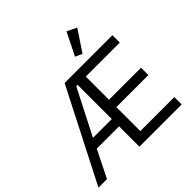

<svg xmlns="http://www.w3.org/2000/svg" viewBox="-231 -1159 1369 1369"><g transform="rotate(-45 453.5 -474.5)"><path d="M417 -205.1V0H842.8V-74.2H500V-315.9H823.2V-390.1H500V-624H842.8V-698.2H360.8L3.9 0H89.8L191.9 -205.1ZM403.8 -624H417V-278.8H227.1ZM598.1 -754.9 704.1 -914.1 630.9 -949.2 545.9 -778.8Z"/></g></svg>

Font: Plexus Sans
Style: Regular
Weight: 400
Version: Version 2.001;PS 002.001;hotconv 1.0.70;makeotf.lib2.5.58329